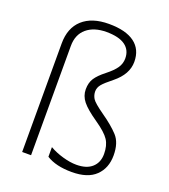

<svg xmlns="http://www.w3.org/2000/svg" viewBox="-141 -867 864 979"><g transform="rotate(20 291.5 -377.5)"><path d="M223.1 -22.9V-75.2Q254.9 -56.6 295.7 -44.9Q336.4 -33.2 370.1 -33.2Q425.8 -33.2 455.3 -60.1Q484.9 -86.9 484.9 -132.8Q484.9 -178.7 465.6 -208.5Q446.3 -238.3 388.7 -277.8Q331.1 -317.4 307.6 -346.7Q284.2 -376 284.2 -411.6Q284.2 -447.3 300 -471.7Q315.9 -496.1 352.1 -524.4Q388.2 -552.7 404.1 -576.2Q419.9 -599.6 419.9 -627.9Q419.9 -673.3 385.7 -697.8Q351.6 -722.2 284.2 -722.2Q216.8 -722.2 177 -688.5Q137.2 -654.8 137.2 -592.8V0H88.9V-588.9Q88.9 -673.3 139.6 -719.2Q190.4 -765.1 282.2 -765.1Q374 -765.1 421.6 -729.7Q469.2 -694.3 469.2 -627Q469.2 -559.6 401.4 -504.9Q361.8 -473.6 347.4 -456.1Q333 -438.5 333 -418Q333 -397.5 343.8 -379.6Q354.5 -361.8 410.6 -322.3Q466.8 -283.2 500 -247.1Q533.2 -210.9 533.2 -142.6Q533.2 -73.7 490.2 -32Q447.3 9.8 360.8 9.8Q274.4 9.8 223.1 -22.9Z"/></g></svg>

Font: OpenSans-Light
Style: Regular
Weight: 300
Foundry: Ascender Corporation
Version: Version 1.10